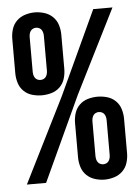

<svg xmlns="http://www.w3.org/2000/svg" viewBox="-53 -785 607 835"><g transform="rotate(-5 250.0 -367.5)"><path d="M130 -381Q109 -381 88 -387Q67 -393 51.5 -408Q36 -423 29.5 -444Q23 -465 23 -487V-637Q23 -658 29.5 -679Q36 -700 51.5 -715Q67 -730 88 -736.5Q109 -743 130 -743Q151 -743 172 -736.5Q193 -730 208.5 -715Q224 -700 230.5 -679Q237 -658 237 -637V-487Q237 -465 230.5 -444Q224 -423 208.5 -408Q193 -393 172 -387Q151 -381 130 -381ZM31 0 215 -368 385 -735H469L285 -368L115 0ZM130 -448Q137 -448 143.5 -451Q150 -454 154 -460Q158 -466 159.5 -473Q161 -480 161 -487V-637Q161 -644 159.5 -651Q158 -658 154 -664Q150 -670 143.5 -673Q137 -676 130 -676Q123 -676 116.5 -673Q110 -670 106 -664Q102 -658 100.5 -651Q99 -644 99 -637V-487Q99 -480 100.5 -473Q102 -466 106 -460Q110 -454 116.5 -451Q123 -448 130 -448ZM370 8Q349 8 328 1.5Q307 -5 291.5 -20Q276 -35 269.5 -56Q263 -77 263 -98V-248Q263 -270 269.5 -291Q276 -312 291.5 -327Q307 -342 328 -348Q349 -354 370 -354Q391 -354 412 -348Q433 -342 448.5 -327Q464 -312 470.5 -291Q477 -270 477 -248V-98Q477 -77 470.5 -56Q464 -35 448.5 -20Q433 -5 412 1.5Q391 8 370 8ZM370 -59Q377 -59 383.5 -62Q390 -65 394 -71Q398 -77 399.5 -84Q401 -91 401 -98V-248Q401 -255 399.5 -262Q398 -269 394 -275Q390 -281 383.5 -284Q377 -287 370 -287Q363 -287 356.5 -284Q350 -281 346 -275Q342 -269 340.5 -262Q339 -255 339 -248V-98Q339 -91 340.5 -84Q342 -77 346 -71Q350 -65 356.5 -62Q363 -59 370 -59Z"/></g></svg>

Font: Iosevka SS10 Medium
Style: Regular
Weight: 500
Monospace: yes
Designer: Belleve Invis
Foundry: Belleve Invis
Version: Version 28.0.6; ttfautohint (v1.8.4)